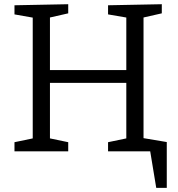

<svg xmlns="http://www.w3.org/2000/svg" viewBox="-20 -718 846 911"><path d="M48.7 0V-43.3L148.3 -64L135.3 -45.7V-650.7L150.7 -631.7L48.7 -649.7V-693L303.7 -698V-654.7L202.7 -631.7L217 -651V-371L202.3 -385.7H594L579.3 -371V-650.7L594 -632.3L492.7 -649.7V-693L747.7 -698V-654.7L647.7 -632L661 -651V-45.7L647.7 -64L747.7 -43.3V0H492.7V-43.3L592 -64L579.3 -45.7V-339.3L594 -324.7H202.3L217 -339.3V-45.7L204.3 -64L303.7 -43.3V0ZM614.7 -70.3 771.3 -44 771.3 173.3H721.3L692.7 0H614.7Z"/></svg>

Font: Bitter Thin
Style: Regular
Weight: 100
Designer: Sol Matas, and Bitter project Authors
Foundry: Sol Matas
Version: Version 2.002